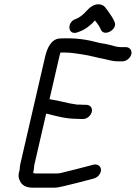

<svg xmlns="http://www.w3.org/2000/svg" viewBox="-20 -868 631 892"><path d="M340.8 -718 348.5 -721C374.8 -729.8 401.8 -751.1 421.5 -773C428.8 -763.4 438.8 -750.2 444.6 -739L449.3 -729C466.3 -694.7 530.4 -734.5 511.3 -768L506.6 -778C500 -791.4 488.5 -806.2 480.1 -819L467.8 -835C462 -841.7 454.3 -845.8 444.7 -847.5C419 -851.9 397.1 -834.2 381.6 -817C367.9 -800.9 350 -785.9 329.8 -779C288.1 -763.1 295.7 -700.9 340.8 -718ZM564.8 -649H541.8C533.2 -649 520.4 -651 513.8 -653C491.2 -659.6 471.1 -664.4 445.2 -668L420.6 -674C395.7 -680.6 360.4 -686.9 332 -688.5L314.2 -689.5C308.3 -689.8 302.3 -690 296.3 -690H276.3C267.6 -690 260.6 -689.7 255.1 -689C217.5 -684.6 199.1 -646 189 -602L74.2 -105C71.6 -93.8 72.6 -84.9 70.3 -75C63.7 -55 65.5 -40.9 72.5 -28C81 -7.4 101 4 133.1 4H229.1C242.4 4 257.9 1.7 275.7 -3C314.8 -12.3 361.2 -23.9 398.8 -34L417 -39C426.3 -41.7 434 -47 440.2 -55C461.3 -82.3 442.6 -109.3 413.8 -103L395.6 -98C358.1 -88.6 313.4 -76 273.5 -67C262 -63.7 252.3 -62 244.3 -62H148.3C144.3 -62 141.1 -62.3 138.5 -63C137.9 -63 137 -63.3 135.8 -64C135.1 -64 134.6 -64.7 134.2 -66L134.5 -67C134.3 -69 134.7 -71 135.9 -73C138.3 -83.8 137.5 -93.3 140.2 -105L194.5 -340H196.5C239.6 -329.5 283.1 -316 337 -316C342.8 -315.3 349.1 -315 355.7 -315H365.7C384 -315 402.3 -330.4 406.5 -348.5C410.6 -366.6 399.2 -381 381 -381H371C365 -381 359.4 -381.3 354.2 -382H338.2C292.4 -387.9 254 -401.3 210 -407L255 -602C258.4 -616.7 260.4 -624 261.1 -624H281.1C309.2 -624 339.1 -618.7 364 -615C398.7 -609.9 430.3 -599.9 464.1 -594C482.3 -590.2 503.4 -583 526.6 -583H549.6C567 -583 586.3 -598.9 590.3 -616.5C594.4 -634.1 582.3 -649 564.8 -649Z"/></svg>

Font: HoneyBee
Style: RegIt
Weight: 400
Foundry: Cannot Into Space Fonts
Version: Version 0.89